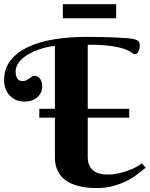

<svg xmlns="http://www.w3.org/2000/svg" viewBox="-20 -910 731 937"><path d="M0 -518.1Q0 -575.2 31.5 -615.2Q63 -655.3 117.7 -680.9Q172.4 -706.5 245.1 -718.3Q317.9 -730 400.9 -730Q440.4 -730 478 -729.2Q515.6 -728.5 546.6 -727.1Q577.6 -725.6 600.1 -723.6Q622.6 -721.7 632.8 -719.2Q642.6 -716.8 648.4 -713.9Q654.3 -710.9 657.2 -707Q660.2 -703.1 661.1 -698Q662.1 -692.9 662.1 -686Q662.1 -680.2 660.6 -673.1Q659.2 -666 656.2 -659.9Q653.3 -653.8 648.9 -649.4Q644.5 -645 638.2 -645Q634.3 -645 629.6 -648.4Q625 -651.9 616.5 -657.2Q607.9 -662.6 593.5 -668.5Q579.1 -674.3 554.9 -679.7Q530.8 -685.1 494.9 -688.5Q459 -691.9 408.2 -691.9V-378.9H610.8V-335.9H408.2V-145Q408.2 -122.1 415 -105.7Q421.9 -89.4 434.6 -78.6Q447.3 -67.9 465.1 -63Q482.9 -58.1 504.9 -58.1Q529.8 -58.1 554.7 -63.2Q579.6 -68.4 601.8 -76.2Q624 -84 642.3 -93.8Q660.6 -103.5 671.9 -112.8L690.9 -91.8Q678.7 -82 658.2 -65.2Q637.7 -48.3 608.2 -32.2Q578.6 -16.1 539.3 -4.2Q500 7.8 450.2 7.8Q433.6 7.8 412.4 6.1Q391.1 4.4 368.7 -0.7Q346.2 -5.9 324.5 -15.9Q302.7 -25.9 285.9 -42.5Q269 -59.1 258.5 -83.3Q248 -107.4 248 -141.1V-335.9H171.9V-378.9H248V-686Q232.4 -684.6 212.2 -680.4Q191.9 -676.3 170.7 -668.7Q149.4 -661.1 128.9 -650.9Q108.4 -640.6 92.3 -627Q76.2 -613.3 66.2 -596.4Q56.2 -579.6 56.2 -560.1Q56.2 -544.4 60.3 -535.2Q64.5 -525.9 69.8 -521.2Q75.2 -516.6 80.8 -515.4Q86.4 -514.2 88.9 -514.2Q101.1 -514.2 108.9 -518.3Q116.7 -522.5 123 -527.1Q129.4 -531.7 135 -535.9Q140.6 -540 147.9 -540Q153.8 -540 160.4 -537.4Q167 -534.7 172.6 -528.8Q178.2 -522.9 182.1 -513.4Q186 -503.9 186 -490.2Q186 -470.7 178.5 -456.3Q170.9 -441.9 158.9 -432.6Q147 -423.3 131.6 -418.7Q116.2 -414.1 101.1 -414.1Q77.6 -414.1 58.8 -422.1Q40 -430.2 26.9 -444.3Q13.7 -458.5 6.8 -477.3Q0 -496.1 0 -518.1ZM286.6 -889.6H546.9V-820.8H286.6Z"/></svg>

Font: Berkshire Swash
Style: Regular
Weight: 700
Designer: Astigmatic (AOETI)
Foundry: Astigmatic (AOETI)
Version: Version 1.000